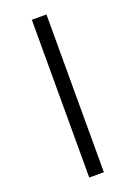

<svg xmlns="http://www.w3.org/2000/svg" viewBox="-177 -938 776 1098"><g transform="rotate(-20 211.0 -389.0)"><path d="M255.5 -869V91H166.5V-869Z"/></g></svg>

Font: Merriweather Light 18pt SemiBold
Style: Regular
Weight: 600
Version: Version 2.100